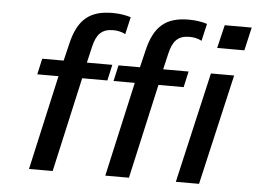

<svg xmlns="http://www.w3.org/2000/svg" viewBox="-52 -799 1156 865"><g transform="rotate(5 526.5 -366.5)"><path d="M109 -428H205L109 0H216L312 -428H426L442 -500H327L344 -573C357 -629 380 -656 433 -656C452 -656 471 -652 488 -643L506 -721C480 -729 453 -733 423 -733C320 -733 266 -689 240 -575L222 -500H125ZM454 -428H550L454 0H561L657 -428H771L787 -500H672L689 -573C702 -629 725 -656 778 -656C797 -656 816 -652 833 -643L851 -721C825 -729 798 -733 768 -733C665 -733 611 -689 585 -575L567 -500H470ZM1029 -617 1053 -722H931L906 -617ZM878 0 993 -500H888L773 0Z"/></g></svg>

Font: Perun Medium Italic
Style: Regular
Weight: 500
Italic angle: -12°
Foundry: Copyright (c) Stefan Peev, Context Ltd, 2016
Version: Version 1.026